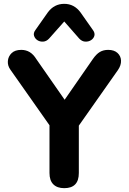

<svg xmlns="http://www.w3.org/2000/svg" viewBox="-20 -973 670 1001"><path d="M236 -772Q222 -757 205 -756Q188 -755 175 -763.5Q162 -772 157.5 -786.5Q153 -801 165 -817L229 -908Q262 -953 315 -953Q367 -953 400 -908L464 -817Q476 -801 472 -786.5Q468 -772 454.5 -763.5Q441 -755 424 -756Q407 -757 393 -772L315 -861ZM315 8Q278 8 258 -12Q238 -32 238 -71V-320L34 -610Q19 -631 21 -655Q23 -679 40.5 -696Q58 -713 91 -713Q115 -713 134.5 -701.5Q154 -690 170 -664L317 -453L464 -665Q482 -691 500.5 -702Q519 -713 544 -713Q575 -713 592.5 -697Q610 -681 611 -657Q612 -633 595 -608L391 -318V-71Q391 8 315 8Z"/></svg>

Font: Chiron GoRound TC
Style: Bold
Weight: 700
Designer: Ryoko NISHIZUKA 西塚涼子 (kana, bopomofo & ideographs); Paul D. Hunt (Latin, Greek & Cyrillic); Sandoll Communications 산돌커뮤니
Foundry: Adobe
Version: Version 1.000;hotconv 1.1.1;makeotfexe 2.6.0